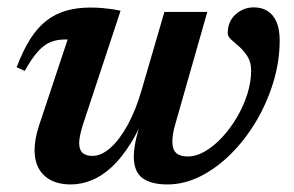

<svg xmlns="http://www.w3.org/2000/svg" viewBox="-20 -476 779 508"><path d="M415 -444.5H528.5L443.5 -146.5Q439.5 -133 437.8 -121.8Q436 -110.5 436 -102Q436 -80.5 446.2 -71.2Q456.5 -62 476.5 -62Q499.5 -62 523.2 -76Q547 -90 568.8 -113.8Q590.5 -137.5 607.8 -167.2Q625 -197 634.8 -228.5Q644.5 -260 644.5 -289.5Q644.5 -311 635.2 -326Q626 -341 613.8 -351.8Q601.5 -362.5 592 -371Q582.5 -379.5 582.5 -388Q582.5 -419 603.2 -437.8Q624 -456.5 651.5 -456.5Q672.5 -456.5 687.8 -447Q703 -437.5 711.5 -418.2Q720 -399 720 -369Q720 -315 703.8 -260.5Q687.5 -206 658.8 -157Q630 -108 592.2 -70Q554.5 -32 511.2 -10Q468 12 423 12Q380 12 357 -4.8Q334 -21.5 334 -62.5Q334 -75.5 336.8 -92Q339.5 -108.5 345 -128L365.5 -198.5L372.5 -196Q351 -137 326 -97Q301 -57 274.5 -33Q248 -9 221 1.5Q194 12 167.5 12Q122 12 96.8 -11.8Q71.5 -35.5 71.5 -79Q71.5 -107.5 83 -143L159 -371.5Q157 -371.5 155.2 -371.5Q153.5 -371.5 151.5 -371.5Q131 -371.5 114 -364.8Q97 -358 80.8 -340.2Q64.5 -322.5 45.5 -288.5L24 -298Q41 -343 60.5 -373.5Q80 -404 103.8 -422Q127.5 -440 156 -448Q184.5 -456 219 -456Q236 -456 250 -454.8Q264 -453.5 276.2 -451.8Q288.5 -450 299 -447.5L198.5 -143.5Q194 -128.5 191.8 -117.2Q189.5 -106 189.5 -97.5Q189.5 -79.5 198.5 -71.5Q207.5 -63.5 224.5 -63.5Q247.5 -63.5 271.5 -84.2Q295.5 -105 317.5 -144.8Q339.5 -184.5 355.5 -240.5Z"/></svg>

Font: Newsreader 16pt 16pt SemiBold
Style: Italic
Weight: 600
Italic angle: -17°
Version: Version 1.003